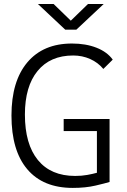

<svg xmlns="http://www.w3.org/2000/svg" viewBox="-20 -918 626 948"><path d="M339.4 9.8Q192.9 9.8 114.7 -82.3Q36.6 -174.3 36.6 -347.7Q36.6 -517.1 115 -610.1Q193.4 -703.1 335.4 -703.1Q403.8 -703.1 456.5 -682.4Q509.3 -661.6 536.6 -623.5L490.2 -577.6Q463.9 -609.4 425 -626.7Q386.2 -644 341.3 -644Q228 -644 165.5 -567.6Q103 -491.2 103 -352.5Q103 -206.1 167.2 -127.7Q231.4 -49.3 351.1 -49.3Q383.3 -49.3 410.4 -54.2Q437.5 -59.1 458.5 -64.9V-271H294.4V-330.6H521V-19.5Q500.5 -13.2 451.7 -1.7Q402.8 9.8 339.4 9.8ZM302.2 -771.5 167 -898.4H244.6L329.6 -815.9L414.6 -898.4H492.2L356.9 -771.5Z"/></svg>

Font: CaskaydiaMono NF Light
Style: Regular
Weight: 300
Designer: Aaron Bell
Foundry: Saja Typeworks
Version: Version 2111.001; ttfautohint (v1.8.4);Nerd Fonts 3.1.1